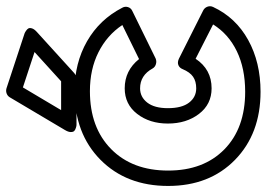

<svg xmlns="http://www.w3.org/2000/svg" viewBox="-154 -698 872 628"><g transform="rotate(-90 282.0 -384.0)"><path d="M-12.2 -270Q-12.2 -406.7 73.5 -491.5Q159.2 -576.2 297.9 -576.2Q389.6 -576.2 461.2 -535.2Q532.7 -494.1 570.8 -419.9Q575.7 -411.1 572.8 -401.4Q569.8 -391.6 560.1 -387.2L404.8 -311Q395.5 -307.1 386 -310.1Q376.5 -313 372.1 -320.8Q349.6 -361.8 307.1 -361.8Q278.8 -361.8 260.5 -338.4Q242.2 -314.9 242.2 -271Q242.2 -225.1 260.3 -201.7Q278.3 -178.2 307.1 -178.2Q330.1 -178.2 345 -188.5Q359.9 -198.7 370.1 -223.1Q374 -232.9 383.1 -236.6Q392.1 -240.2 403.8 -234.9L561 -155.8Q570.3 -151.4 574 -141.8Q577.6 -132.3 573.2 -123Q538.6 -48.8 465.3 -8.3Q392.1 32.2 295.9 32.2Q158.7 32.2 73.2 -51.3Q-12.2 -134.8 -12.2 -270ZM38.1 -270Q38.1 -154.3 107.4 -86.2Q176.8 -18.1 295.9 -18.1Q372.1 -18.1 428.5 -45.4Q484.9 -72.8 516.1 -123L403.8 -180.2Q369.1 -127.9 307.1 -127.9Q254.9 -127.9 223.4 -169.2Q191.9 -210.4 191.9 -271Q191.9 -330.6 223.4 -371.3Q254.9 -412.1 307.1 -412.1Q365.2 -412.1 402.8 -365.2L514.2 -419.9Q480.5 -470.2 425 -498Q369.6 -525.9 297.9 -525.9Q178.7 -525.9 108.4 -456.5Q38.1 -387.2 38.1 -270ZM170.9 -607.9 277.8 -788.1Q282.2 -795.4 290.3 -798.3Q298.3 -801.3 307.1 -798.8L481.9 -741.2Q483.9 -740.7 486.6 -739.7Q489.3 -738.8 494.9 -735.1Q500.5 -731.4 502.9 -727.3Q505.4 -723.1 503.2 -715.6Q501 -708 491.2 -699.2L356.9 -577.1Q347.7 -569.8 339.8 -569.8H191.9Q189.9 -569.8 187 -569.8Q184.1 -569.8 177.7 -571.8Q171.4 -573.7 167.7 -577.1Q164.1 -580.6 164.1 -588.6Q164.1 -596.7 170.9 -607.9ZM235.8 -620.1H330.1L425.8 -707L310.1 -745.1Z"/></g></svg>

Font: Trueno ExtraBold Outline
Style: Regular
Weight: 800
Width: 6
Designer: Julieta Ulanovsky
Foundry: Julieta Ulanovsky
Version: Version 3.001b | FøM Fix